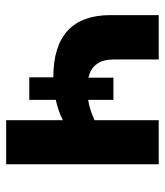

<svg xmlns="http://www.w3.org/2000/svg" viewBox="24 -559 535 623"><g transform="rotate(90 291.5 -247.5)"><path d="M513 -495V0H370V-184Q341 -169 304 -161V-75H231V-153Q29 -153 29 -339V-495H173V-349Q173 -280 232 -267V-348H304V-266Q337 -271 370 -287V-495Z"/></g></svg>

Font: Montserrat Ace
Style: Bold
Weight: 700
Designer: Julieta Ulanovsky
Foundry: Julieta Ulanovsky
Version: Version 1